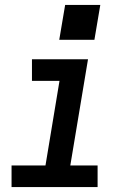

<svg xmlns="http://www.w3.org/2000/svg" viewBox="-20 -761 540 781"><path d="M27 0V-88H165L222 -432H110V-520H338L266 -88H377V0ZM221 -599 245 -741H388L364 -599Z"/></svg>

Font: Iosevka SS04 Semibold Oblique
Style: Regular
Weight: 600
Italic angle: -9°
Monospace: yes
Designer: Belleve Invis
Foundry: Belleve Invis
Version: Version 19.0.0; ttfautohint (v1.8.4)